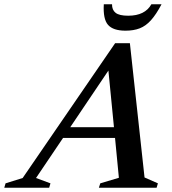

<svg xmlns="http://www.w3.org/2000/svg" viewBox="-89 -878 804 898"><path d="M587 -48 649.5 -20.5 643.5 0H373.5L380 -20.5L467 -46.5L449 -233H206L79.5 -45.5L147 -20.5L141 0H-69L-63 -20.5L17 -45.5L449.5 -676H518.5ZM239.5 -283H444L418 -548ZM510.5 -804.5Q589 -804.5 619 -858H666.5Q641.5 -810.5 617.2 -783.5Q593 -756.5 564.5 -745.5Q536 -734.5 498 -734.5Q440 -734.5 416.2 -761.8Q392.5 -789 396.5 -858H435Q434.5 -831.5 451.8 -818Q469 -804.5 510.5 -804.5Z"/></svg>

Font: Newsreader Text SemiBold
Style: Italic
Weight: 600
Italic angle: -17°
Designer: Hugues Gentile
Foundry: Production Type
Version: Version 1.001